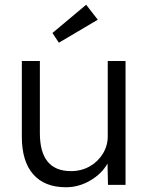

<svg xmlns="http://www.w3.org/2000/svg" viewBox="-20 -779 622 809"><path d="M258 10Q168 10 120 -44.5Q72 -99 72 -203V-522H148V-218Q148 -58 279 -58Q323 -58 358 -78Q393 -98 413.5 -131.5Q434 -165 434 -205V-522H509V0H435L433 -90Q409 -47 360.5 -18.5Q312 10 258 10ZM228 -599 201 -640 343 -759 392 -696Z"/></svg>

Font: Lexend Light
Style: Regular
Weight: 300
Designer: Bonnie Shaver-Troup, Thomas Jockin
Foundry: Lexend
Version: Version 1.007; ttfautohint (v1.8.3)